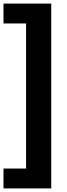

<svg xmlns="http://www.w3.org/2000/svg" viewBox="-36 -828 372 1068"><path d="M-16.5 220V109.5H109V-697.5H-16.5V-808H249V220Z"/></svg>

Font: Encode Sans Condensed
Style: Bold
Weight: 700
Width: 3
Designer: Multiple Designers
Foundry: Impallari Type
Version: Version 3.000; ttfautohint (v1.8.3) -l 8 -r 50 -G 200 -x 14 